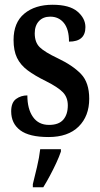

<svg xmlns="http://www.w3.org/2000/svg" viewBox="-20 -566 422 807"><path d="M184 10Q103 10 65 -18.5Q27 -47 27 -98Q27 -135 47.5 -150Q68 -165 95 -165Q95 -108 118.5 -74.5Q142 -41 186 -41Q227 -41 246 -63Q265 -85 265 -123Q265 -157 244 -178.5Q223 -200 173 -225Q126 -248 96 -270.5Q66 -293 51.5 -323Q37 -353 37 -398Q37 -471 82 -508.5Q127 -546 201 -546Q272 -546 305.5 -517.5Q339 -489 339 -452Q339 -391 270 -391Q270 -443 248.5 -469.5Q227 -496 191 -496Q161 -496 143.5 -477Q126 -458 126 -426Q126 -388 147 -367.5Q168 -347 223 -321Q286 -291 320.5 -255Q355 -219 355 -151Q355 -78 310.5 -34Q266 10 184 10ZM118 208Q126 176 135.5 136Q145 96 149 61H236V71Q229 92 216.5 119Q204 146 189.5 173Q175 200 162 221H118Z"/></svg>

Font: Noto Serif Khmer ExtraCondensed SemiBold
Style: Regular
Weight: 600
Width: 2
Designer: Danh Hong and the Monotype Design Team
Foundry: Monotype Imaging Inc.
Version: Version 2.004; ttfautohint (v1.8.4.7-5d5b)